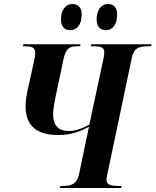

<svg xmlns="http://www.w3.org/2000/svg" viewBox="-20 -934 773 954"><path d="M507 -784C535 -784 562 -807 562 -861C562 -898 544 -914 516 -914C481 -914 460 -881 460 -838C460 -801 478 -784 507 -784ZM330 -784C358 -784 386 -807 386 -862C386 -898 367 -914 339 -914C304 -914 283 -881 283 -838C283 -801 301 -784 330 -784ZM277 0H582L584 -10H572C529 -10 509 -16 509 -41C509 -48 511 -57 515 -76L635 -647C646 -697 671 -704 718 -704H731L733 -714H433L431 -704H444C485 -704 498 -697 498 -674C498 -665 497 -653 493 -637L424 -315C387 -295 354 -283 321 -283C271 -283 244 -310 244 -368C244 -391 251 -429 255 -448L296 -642C308 -696 326 -704 367 -704H378L380 -714H96L94 -704H104C141 -704 155 -698 155 -668C155 -661 153 -648 150 -634L121 -503C113 -466 107 -436 107 -406C107 -307 165 -263 270 -263C338 -263 384 -284 422 -304L373 -70C362 -18 333 -10 292 -10H280Z"/></svg>

Font: Noto Serif Display Condensed
Style: Bold Italic
Weight: 700
Width: 3
Italic angle: -12°
Designer: Monotype Design Team
Foundry: Monotype Imaging Inc.
Version: Version 2.009